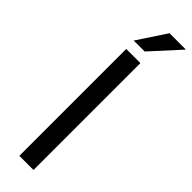

<svg xmlns="http://www.w3.org/2000/svg" viewBox="-306 -905 903 903"><g transform="rotate(45 145.0 -453.5)"><path d="M183.6 -710.9V0H89.4V-710.9ZM86.4 -763.7 181.2 -907.2H290L159.2 -763.7Z"/></g></svg>

Font: Vazirmatn UI FD
Style: Regular
Weight: 400
Designer: Saber Rastikerdar
Foundry: Saber Rastikerdar
Version: Version 33.003